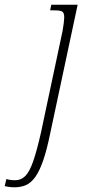

<svg xmlns="http://www.w3.org/2000/svg" viewBox="-151 -556 369 816"><path d="M-89 240Q-104 240 -115.5 238Q-127 236 -131 235L-124 205Q-107 210 -86 210Q-62 210 -44 192.5Q-26 175 -10.5 131Q5 87 23 8L115 -425Q118 -441 120 -458Q122 -475 122 -482Q122 -501 114 -506.5Q106 -512 79 -512H62L67 -536H179L63 8Q48 82 32 127.5Q16 173 -2 197.5Q-20 222 -41.5 231Q-63 240 -89 240Z"/></svg>

Font: Noto Serif ExtraCondensed ExtraLight
Style: Italic
Weight: 200
Width: 2
Italic angle: -12°
Designer: Monotype Design Team
Foundry: Monotype Imaging Inc.
Version: Version 2.014; ttfautohint (v1.8.4.7-5d5b)